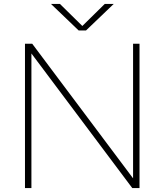

<svg xmlns="http://www.w3.org/2000/svg" viewBox="-20 -964 843 984"><path d="M108 0V-740H145L677 -30H662V-740H695V0H658L126 -710H141V0ZM383 -808 241 -944H287L411 -822H393L517 -944H563L421 -808Z"/></svg>

Font: Encode Sans SC Expanded Thin
Style: Regular
Weight: 250
Width: 7
Designer: Multiple Designers
Foundry: Impallari Type
Version: Version 3.002